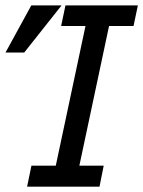

<svg xmlns="http://www.w3.org/2000/svg" viewBox="-20 -696 534 716"><path d="M351.1 0H81.1L97.2 -78.1H188L298.8 -599.1H208L224.1 -675.8H494.1L478 -599.1H386.7L275.9 -78.1H366.7ZM209.5 -675.8 70.3 -500H0.5L96.7 -675.8Z"/></svg>

Font: Clear Sans
Style: Italic
Weight: 400
Italic angle: -12°
Foundry: Intel Corporation
Version: Version 1.00